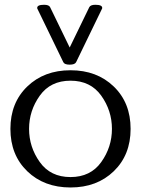

<svg xmlns="http://www.w3.org/2000/svg" viewBox="-20 -788 602 819"><path d="M416 -754.4Q416 -767.6 386.7 -767.6Q366.2 -767.6 360.8 -757.3L277.3 -585.4L193.8 -757.3Q189 -767.6 168 -767.6Q138.7 -767.6 138.7 -754.4Q138.7 -751.5 139.6 -750.5L250 -522.9Q254.9 -512.2 277.3 -512.2Q299.3 -512.2 304.7 -522.9L415 -750.5Q416 -751.5 416 -754.4ZM280.8 -488.3Q393.6 -488.3 465.3 -418.9Q537.1 -349.6 537.1 -238.3Q537.1 -127 465.3 -57.6Q393.6 11.7 280.8 11.7Q168 11.7 96.2 -57.6Q24.4 -127 24.4 -238.3Q24.4 -349.6 96.2 -418.9Q168 -488.3 280.8 -488.3ZM280.8 -443.8Q195.3 -443.8 149.7 -379.9Q104 -315.9 104 -238.3Q104 -160.6 149.7 -96.7Q195.3 -32.7 280.8 -32.7Q366.2 -32.7 411.9 -96.7Q457.5 -160.6 457.5 -238.3Q457.5 -315.9 411.9 -379.9Q366.2 -443.8 280.8 -443.8Z"/></svg>

Font: Gayathri
Style: Regular
Weight: 400
Designer: Binoy Dominic <binoy.domenic@gmail.com>
Foundry: SMC
Version: Version 1.000